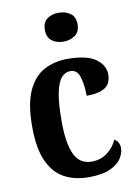

<svg xmlns="http://www.w3.org/2000/svg" viewBox="-87 -823 636 891"><g transform="rotate(-10 231.0 -378.0)"><path d="M258 10Q193 10 144 -16.5Q95 -43 67.5 -103.5Q40 -164 40 -266Q40 -374 68.5 -435.5Q97 -497 146 -522.5Q195 -548 255 -548Q346 -548 388 -518Q430 -488 430 -444Q430 -422 421 -404Q412 -386 386.5 -375Q361 -364 314 -364Q314 -415 302.5 -452.5Q291 -490 259 -490Q235 -490 217 -470Q199 -450 189 -401.5Q179 -353 179 -267Q179 -164 203.5 -111.5Q228 -59 284 -59Q328 -59 359 -83Q390 -107 405 -141Q429 -127 429 -98Q429 -74 413 -49Q397 -24 359.5 -7Q322 10 258 10ZM252 -630Q220 -630 198 -646.5Q176 -663 176 -698Q176 -734 198 -750Q220 -766 252 -766Q284 -766 307 -750Q330 -734 330 -698Q330 -663 307 -646.5Q284 -630 252 -630Z"/></g></svg>

Font: Noto Serif Khmer Condensed
Style: Bold
Weight: 700
Width: 3
Designer: Danh Hong and the Monotype Design Team
Foundry: Monotype Imaging Inc.
Version: Version 2.004; ttfautohint (v1.8.4.7-5d5b)